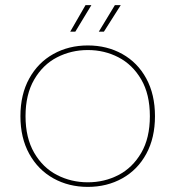

<svg xmlns="http://www.w3.org/2000/svg" viewBox="-20 -725 687 752"><path d="M324 7Q249 7 189 -26.5Q129 -60 94.5 -122.5Q60 -185 60 -270Q60 -355 94.5 -417.5Q129 -480 189 -513.5Q249 -547 324 -547Q399 -547 459 -513.5Q519 -480 553 -417.5Q587 -355 587 -270Q587 -185 553 -122.5Q519 -60 459 -26.5Q399 7 324 7ZM324 -11Q389 -11 444 -39.5Q499 -68 533 -126Q567 -184 567 -270Q567 -356 533 -414Q499 -472 444 -500.5Q389 -529 324 -529Q259 -529 203.5 -500.5Q148 -472 114 -413.5Q80 -355 80 -270Q80 -185 114 -126.5Q148 -68 203.5 -39.5Q259 -11 324 -11ZM275 -601H255L315 -705H338ZM387 -601H367L430 -705H453Z"/></svg>

Font: Fz Poppins Thin
Style: Regular
Weight: 100
Designer: Ninad Kale (Devanagari), Jonny Pinhorn (Latin)
Foundry: Indian Type Foundry
Version: Vit hóa bi Vntype.Com & FontZin.Com